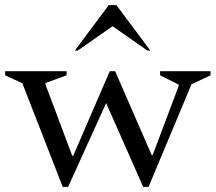

<svg xmlns="http://www.w3.org/2000/svg" viewBox="-43 -727 839 747"><path d="M201 0 44 -403 -23 -434V-450H216V-434L134 -404V-398L238 -121H242L384 -450H405L547 -124H551L652 -392V-398L580 -434V-450H776V-434L702 -399L535 0H514L370 -326L222 0ZM248 -530 380 -707H410L542 -530H531L395 -625L259 -530Z"/></svg>

Font: Spectral
Style: Regular
Weight: 400
Designer: Jean-Baptiste Levee
Foundry: Production Type
Version: Version 2.001